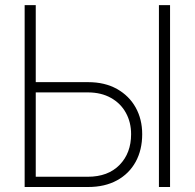

<svg xmlns="http://www.w3.org/2000/svg" viewBox="-20 -748 779 768"><path d="M123 -419.4H332.5Q399.4 -419.4 448 -392.1Q496.6 -364.7 522.7 -317.9Q548.8 -271 548.8 -211.4Q548.8 -148.4 522.7 -100.8Q496.6 -53.2 448 -26.6Q399.4 0 332.5 0H78.6V-727.5H123ZM123 -378.4V-41H331.1Q412.1 -41 458.3 -88.4Q504.4 -135.7 504.4 -211.4Q504.4 -258.8 483.6 -296.6Q462.9 -334.5 423.8 -356.4Q384.8 -378.4 331.1 -378.4ZM660.2 -727.5V0H615.7V-727.5Z"/></svg>

Font: Inter Display ExtraLight
Style: Regular
Weight: 200
Designer: Rasmus Andersson
Foundry: rsms
Version: Version 4.000;git-a52131595